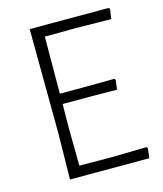

<svg xmlns="http://www.w3.org/2000/svg" viewBox="-99 -713 667 788"><g transform="rotate(-15 234.5 -319.5)"><path d="M439 -47 443 -41 438 0H101L104 -194L101 -639H437L441 -633L435 -592L286 -594L153 -593L152 -351H277L384 -352L388 -347L383 -306L272 -307H152L151 -197L153 -45L282 -44Z"/></g></svg>

Font: Alegreya Sans SC Light
Style: Regular
Weight: 300
Designer: Juan Pablo del Peral
Foundry: Huerta Tipografica
Version: Version 2.007